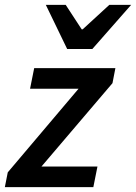

<svg xmlns="http://www.w3.org/2000/svg" viewBox="-30 -772 561 792"><path d="M-10 0 2 -61 294 -406H94L111 -491H446L434 -429L141 -85H372L355 0ZM247 -570 159 -752H241L307 -651H311L421 -752H511L351 -570Z"/></svg>

Font: Source Sans 3 Semibold
Style: Italic
Weight: 600
Italic angle: -11°
Designer: Paul D. Hunt
Foundry: Adobe
Version: Version 3.052;hotconv 1.1.0;makeotfexe 2.6.0